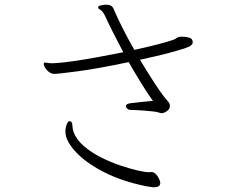

<svg xmlns="http://www.w3.org/2000/svg" viewBox="-20 -761 1040 816"><path d="M755 -605Q769 -605 782.5 -601.5Q796 -598 798 -588Q799 -585 799 -580Q799 -575 793 -569Q787 -563 765 -555.5Q743 -548 698 -536Q653 -524 575 -507Q609 -450 641 -401.5Q673 -353 693 -331Q702 -322 702 -311Q702 -297 689 -288.5Q676 -280 668 -280Q662 -280 654 -283Q650 -285 634 -287Q618 -289 598 -290.5Q578 -292 560 -293Q542 -294 534 -294Q527 -294 521 -299Q515 -304 515 -309Q515 -319 532 -322Q550 -324 581 -327.5Q612 -331 630 -332Q609 -361 582 -404.5Q555 -448 527 -497Q394 -469 310.5 -458Q227 -447 210 -447Q194 -447 180 -462.5Q166 -478 166 -489Q166 -495 171 -495H173Q191 -492 200 -492Q205 -492 210 -492.5Q215 -493 221 -493Q249 -495 294.5 -501.5Q340 -508 394.5 -518Q449 -528 504 -539Q482 -581 462.5 -619Q443 -657 431 -684Q429 -689 423 -700Q417 -711 411 -716Q408 -719 402.5 -722Q397 -725 397 -729V-731Q398 -736 409.5 -738.5Q421 -741 432 -741Q446 -741 453.5 -735.5Q461 -730 466 -716Q479 -685 501.5 -640.5Q524 -596 551 -549Q606 -561 650.5 -572.5Q695 -584 717 -592Q723 -594 730 -599Q737 -604 745 -605ZM661 20Q658 35 635 35Q629 35 621.5 33.5Q614 32 604 31Q498 10 420 -30.5Q342 -71 300 -117.5Q258 -164 258 -201Q258 -218 263.5 -232Q269 -246 275 -246Q287 -246 287.5 -229.5Q288 -213 293 -199Q305 -167 336.5 -140Q368 -113 408.5 -92.5Q449 -72 490.5 -58Q532 -44 565 -36.5Q598 -29 613 -29Q615 -29 618 -29.5Q621 -30 624 -30Q628 -30 630 -29Q641 -26 651 -10Q661 6 661 17Z"/></svg>

Font: Moon Stars Kai T HW Light
Style: Regular
Weight: 300
Designer: GuiWonder
Version: Version 1.101